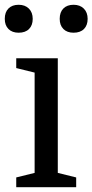

<svg xmlns="http://www.w3.org/2000/svg" viewBox="-32 -784 387 804"><path d="M113 -480 36 -499V-540H210V-60L287 -41V0H36V-41L113 -60ZM-12 -705Q-12 -733 3.5 -748.5Q19 -764 46 -764Q73 -764 89 -748Q105 -732 105 -705Q105 -678 89.5 -662.5Q74 -647 46 -647Q19 -647 3.5 -662.5Q-12 -678 -12 -705ZM218 -705Q218 -733 233.5 -748.5Q249 -764 276 -764Q303 -764 319 -748Q335 -732 335 -705Q335 -678 319.5 -662.5Q304 -647 276 -647Q249 -647 233.5 -662.5Q218 -678 218 -705Z"/></svg>

Font: Domine
Style: Regular
Weight: 400
Designer: Pablo Impallari, Rodrigo Fuenzalida, Brenda Gallo
Foundry: Pablo Impallari, Rodrigo Fuenzalida, Brenda Gallo
Version: Version 2.000